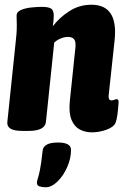

<svg xmlns="http://www.w3.org/2000/svg" viewBox="-20 -551 525 811"><path d="M368 8Q340 8 317 -4Q294 -16 282 -45Q270 -74 275 -125L298 -345Q299 -351 299 -355Q299 -359 299 -364Q299 -395 267 -395Q251 -395 235 -388Q219 -381 209 -371L174 -36Q170 2 100 2H76Q40 2 24.5 -7.5Q9 -17 11 -36L46 -371Q48 -387 49.5 -406.5Q51 -426 51 -446Q51 -455 50.5 -464.5Q50 -474 50 -485Q50 -501 69 -509Q88 -517 113 -519.5Q138 -522 156 -522Q184 -522 195.5 -515Q207 -508 207 -485Q207 -463 203 -440Q231 -477 273 -504Q315 -531 366 -531Q466 -531 466 -416Q466 -398 464 -380L439 -148Q437 -127 451 -127Q457 -127 462.5 -129.5Q468 -132 473 -132Q478 -132 480 -127Q482 -122 480 -107Q479 -89 476 -67Q473 -45 468 -32Q460 -14 429.5 -3Q399 8 368 8ZM173 240Q159 240 147.5 236.5Q136 233 136 222Q136 213 139.5 203.5Q143 194 148.5 168Q154 142 160 86Q161 70 176.5 60.5Q192 51 225 51Q280 51 280 82Q280 118 264 154.5Q248 191 223 215.5Q198 240 173 240Z"/></svg>

Font: Asap Condensed Condensed ExtraBold
Style: Italic
Weight: 800
Width: 3
Italic angle: -6°
Designer: Pablo Cosgaya
Foundry: Omnibus-Type
Version: Version 3.001; ttfautohint (v1.8.4.7-5d5b)